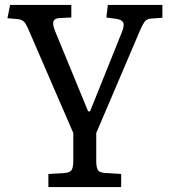

<svg xmlns="http://www.w3.org/2000/svg" viewBox="-20 -539 683 778"><path d="M176 219V166L243 162Q264 160 270.5 149.5Q277 139 277 111V0L99 -411Q91 -430 85 -440.5Q79 -451 70.5 -456Q62 -461 48 -462L10 -465L21 -519H269V-468L223 -466Q202 -465 197 -453.5Q192 -442 202 -416L337 -88H345L474 -409Q485 -436 479 -448Q473 -460 449 -463L411 -468L417 -519H638V-467L595 -464Q577 -463 568.5 -454Q560 -445 545 -410L370 0V115Q370 134 375 147Q380 160 405 162L471 166V219Z"/></svg>

Font: Literata Variable Black
Style: Regular
Weight: 900
Designer: Latin by Veronika Burian and Jose Scaglione. Greek by Irene Vlachou. Cyrillic by Vera Evstafieva.
Foundry: TypeTogether
Version: Version 3.021